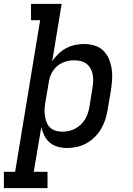

<svg xmlns="http://www.w3.org/2000/svg" viewBox="-64 -755 684 990"><path d="M-44 215V131H14L143 -651H96V-735H254L205 -438Q218 -459 236.5 -477Q255 -495 277 -506.5Q299 -518 322.5 -523Q346 -528 370 -528Q398 -528 424 -520Q450 -512 468.5 -494Q487 -476 497.5 -451Q508 -426 512 -399.5Q516 -373 514 -345Q512 -317 508 -289L491 -189Q487 -164 479 -139Q471 -114 457.5 -91Q444 -68 424.5 -48.5Q405 -29 381.5 -16Q358 -3 332.5 2.5Q307 8 282 8Q257 8 233.5 1.5Q210 -5 192.5 -20Q175 -35 164.5 -56Q154 -77 149 -100L110 131H181V215ZM257 -76Q273 -76 290 -79.5Q307 -83 322.5 -91Q338 -99 351.5 -111.5Q365 -124 374 -139Q383 -154 388.5 -170Q394 -186 397 -203L413 -303Q416 -320 416.5 -337.5Q417 -355 414 -371Q411 -387 403 -401.5Q395 -416 382 -426Q369 -436 352.5 -440Q336 -444 319 -444Q319 -444 319 -444Q319 -444 318 -444Q303 -444 287.5 -441Q272 -438 257 -431Q242 -424 229.5 -413Q217 -402 208 -388Q199 -374 194 -359Q189 -344 187 -328L170 -228Q167 -210 166 -192.5Q165 -175 167.5 -158Q170 -141 176 -125Q182 -109 194 -97.5Q206 -86 222.5 -81Q239 -76 257 -76Z"/></svg>

Font: Iosevka Etoile Medium Oblique
Style: Regular
Weight: 500
Italic angle: -9°
Designer: Belleve Invis
Foundry: Belleve Invis
Version: Version 15.5.2; ttfautohint (v1.8.4)